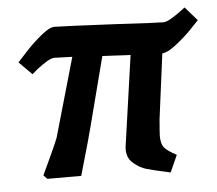

<svg xmlns="http://www.w3.org/2000/svg" viewBox="-45 -589 738 653"><g transform="rotate(-5 324.5 -262.5)"><path d="M136 -137 213 -406 152 -408Q141 -408 123.5 -397Q106 -386 91.5 -374.5Q77 -363 73 -359L29 -403Q36 -411 60.5 -437.5Q85 -464 114.5 -488.5Q144 -513 161 -513Q185 -513 367 -504Q511 -496 532 -496Q542 -496 559 -506Q576 -516 590 -526.5Q604 -537 608 -540L649 -493Q642 -485 618.5 -461Q595 -437 566 -414.5Q537 -392 519 -391L490 -168Q486 -120 486 -112Q486 -85 496 -72.5Q506 -60 538 -43L512 15Q457 3 432 -4Q407 -11 385 -31Q363 -51 367 -86L411 -395L315 -400L255 -168Q249 -142 208 0H92L80 -13Q88 -30 110 -77.5Q132 -125 136 -137Z"/></g></svg>

Font: Andada Pro
Style: Bold Italic
Weight: 700
Italic angle: -7°
Designer: Carolina Giovagnoli
Foundry: Huerta Tipografica
Version: Version 3.005; ttfautohint (v1.8.4)